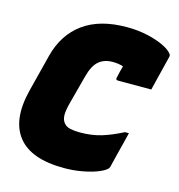

<svg xmlns="http://www.w3.org/2000/svg" viewBox="-109 -816 869 932"><g transform="rotate(15 325.5 -350.0)"><path d="M296 20Q130 20 64.5 -62.5Q-1 -145 37 -298L85 -487Q114 -600 197 -660Q280 -720 415 -720Q470 -720 517.5 -709.5Q565 -699 599 -683Q633 -667 646 -650Q653 -643 650 -632Q640 -593 629 -547.5Q618 -502 607 -458H440Q427 -458 430 -469Q433 -484 436.5 -498.5Q440 -513 445 -531Q422 -539 392 -539Q350 -539 322.5 -516Q295 -493 280 -435L241 -288Q231 -249 232 -226.5Q233 -204 246 -189Q257 -176 277.5 -171.5Q298 -167 326 -167Q386 -167 434.5 -182Q483 -197 537 -225H557Q552 -204 545 -176.5Q538 -149 531 -121.5Q524 -94 519 -73Q514 -52 512 -44Q509 -35 504 -32Q490 -19 458 -7Q426 5 383.5 12.5Q341 20 296 20Z"/></g></svg>

Font: Recursive Mn Lnr St Blk
Style: Italic
Weight: 900
Italic angle: -15°
Monospace: yes
Version: Version 1.079;hotconv 1.0.112;makeotfexe 2.5.65598; ttfautoh